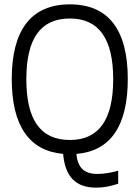

<svg xmlns="http://www.w3.org/2000/svg" viewBox="-20 -699 640 882"><path d="M301 -614C435 -614 500 -520 500 -335C500 -150 435 -56 301 -56C165 -56 101 -150 101 -335C101 -520 165 -614 301 -614ZM34 -336C34 -123 113 -6 270 8C279 111 326 163 422 163C455 163 487 157 523 145V85C493 94 457 100 428 100C367 100 337 72 331 8C489 -5 567 -122 567 -336C567 -561 479 -679 301 -679C123 -679 34 -561 34 -336Z"/></svg>

Font: LT Wave Mono Light
Style: Regular
Weight: 300
Designer: Daniel Lyons
Version: Version 2.5 (Glyphs App)